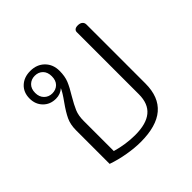

<svg xmlns="http://www.w3.org/2000/svg" viewBox="-148 -695 846 846"><g transform="rotate(-45 275.0 -272.0)"><path d="M106 -18V-227Q106 -263 118.5 -289.5Q131 -316 156 -351Q182 -387 190 -406Q170 -388 142 -388Q106 -388 83 -411.5Q60 -435 60 -471Q60 -509 84.5 -532Q109 -555 148 -555Q189 -555 214.5 -529.5Q240 -504 240 -464Q240 -430 230 -405.5Q220 -381 199 -347Q179 -313 169 -289.5Q159 -266 159 -233V-45Q218 -28 276 -28Q345 -28 379.5 -56.5Q414 -85 414 -144V-531Q414 -539 420 -544Q426 -549 438 -549Q452 -549 460 -542.5Q468 -536 468 -524V-157Q468 11 271 11Q234 11 190 3.5Q146 -4 106 -18ZM199 -471Q199 -497 184.5 -511.5Q170 -526 147 -526Q125 -526 110 -511.5Q95 -497 95 -471Q95 -446 110 -431Q125 -416 147 -416Q170 -416 184.5 -430.5Q199 -445 199 -471Z"/></g></svg>

Font: Maitree Light
Style: Regular
Weight: 300
Designer: CadsonDemak Team
Foundry: CadsonDemak
Version: Version 1.001